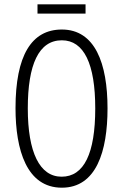

<svg xmlns="http://www.w3.org/2000/svg" viewBox="-20 -861 571 891"><path d="M377 -841H154V-798H377ZM479 -358C479 -567 421 -724 267 -724C126 -724 52 -603 52 -359C52 -165 104 10 267 10C427 10 479 -159 479 -358ZM109 -358C109 -562 160 -674 267 -674C370 -674 422 -564 422 -358C422 -149 370 -41 266 -41C164 -41 109 -154 109 -358Z"/></svg>

Font: Noto Sans Kannada ExtraCondensed Light
Style: Regular
Weight: 300
Width: 2
Designer: Jelle Bosma - Monotype Design Team
Foundry: Monotype Imaging Inc.
Version: Version 2.005